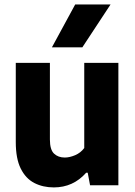

<svg xmlns="http://www.w3.org/2000/svg" viewBox="-20 -828 603 858"><path d="M220.5 9.5Q172 9.5 133.5 -10.2Q95 -30 72.8 -74.5Q50.5 -119 50.5 -193V-547H203V-204.5Q203 -159 221.5 -141.5Q240 -124 269.5 -124Q291 -124 315.8 -134.5Q340.5 -145 356.5 -166.5V-547H509V0H382.5L372 -56H365Q307 9.5 220.5 9.5ZM212 -616.5 316 -808H474L348 -616.5Z"/></svg>

Font: Encode Sans SemiCondensed SemiCondensed
Style: Bold
Weight: 700
Width: 4
Designer: Multiple Designers
Foundry: Impallari Type
Version: Version 3.000; ttfautohint (v1.8.3) -l 8 -r 50 -G 200 -x 14 